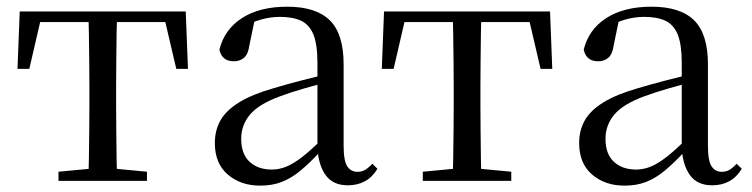

<svg xmlns="http://www.w3.org/2000/svg" viewBox="-20 -551 2290 585"><path d="M33.3 -341.2 40.1 -516H545.9L552.7 -341.2H517.1L476.8 -513.4L519.2 -483.7H66.7L109.2 -513.4L69.3 -341.2ZM158.2 0V-27.8L272.9 -38.6H313.3L427.8 -27.8V0ZM249.2 0Q250.2 -24.4 250.8 -65.3Q251.4 -106.3 251.9 -150.3Q252.4 -194.3 252.4 -228.5V-288.3Q252.4 -321.7 251.9 -365.7Q251.4 -409.7 250.8 -450.7Q250.2 -491.8 249.2 -516H336.8Q335.8 -491.8 335.3 -450.7Q334.8 -409.7 334.3 -365.7Q333.8 -321.7 333.8 -288.3V-228.5Q333.8 -194.3 334.3 -150.3Q334.8 -106.3 335.3 -65.3Q335.8 -24.4 336.8 0Z M772.7 14.6Q713.5 14.6 674.1 -19.1Q634.6 -52.8 634.6 -115.1Q634.6 -153.9 651.8 -184.3Q668.9 -214.6 708.4 -239Q747.9 -263.5 813.9 -282.3Q855.8 -294.9 901.8 -306.7Q947.8 -318.5 987.8 -327.7V-303.3Q947.8 -293.3 906.7 -281.5Q865.6 -269.7 831.6 -257Q768.3 -233.6 741.6 -201.7Q714.9 -169.7 714.9 -128.2Q714.9 -81.6 740.5 -58Q766.2 -34.4 808.1 -34.4Q830.6 -34.4 852.6 -43.3Q874.6 -52.2 902.7 -74.2Q930.7 -96.3 968.8 -134.4L977.5 -87.1H953.9Q922.7 -53.7 895.5 -31.1Q868.2 -8.4 839.1 3.1Q810 14.6 772.7 14.6ZM1039.8 13.6Q995.1 13.6 972.8 -16.6Q950.5 -46.7 947.2 -99.7V-103.3V-359Q947.2 -415 935.1 -445.3Q922.9 -475.6 897.7 -487.6Q872.6 -499.6 833 -499.6Q804.3 -499.6 775.1 -491.4Q745.9 -483.2 712.7 -464.7L756.2 -491.9L739.8 -412.7Q736.2 -386 723.7 -375.2Q711.1 -364.3 692.4 -364.3Q656.2 -364.3 648.5 -399.7Q663.4 -461 717.1 -495.8Q770.8 -530.6 855.2 -530.6Q942.5 -530.6 984.8 -489.2Q1027 -447.8 1027 -354.6V-107.7Q1027 -60.8 1038.1 -44.2Q1049.1 -27.5 1069.4 -27.5Q1082 -27.5 1092 -33.2Q1102 -38.8 1114.4 -52.1L1130.1 -36.7Q1114.2 -10.7 1091.6 1.4Q1069 13.6 1039.8 13.6Z M1143.3 -341.2 1150.1 -516H1655.9L1662.7 -341.2H1627.1L1586.8 -513.4L1629.2 -483.7H1176.7L1219.2 -513.4L1179.3 -341.2ZM1268.2 0V-27.8L1382.9 -38.6H1423.3L1537.8 -27.8V0ZM1359.2 0Q1360.2 -24.4 1360.8 -65.3Q1361.4 -106.3 1361.9 -150.3Q1362.4 -194.3 1362.4 -228.5V-288.3Q1362.4 -321.7 1361.9 -365.7Q1361.4 -409.7 1360.8 -450.7Q1360.2 -491.8 1359.2 -516H1446.8Q1445.8 -491.8 1445.3 -450.7Q1444.8 -409.7 1444.3 -365.7Q1443.8 -321.7 1443.8 -288.3V-228.5Q1443.8 -194.3 1444.3 -150.3Q1444.8 -106.3 1445.3 -65.3Q1445.8 -24.4 1446.8 0Z M1882.7 14.6Q1823.5 14.6 1784.1 -19.1Q1744.6 -52.8 1744.6 -115.1Q1744.6 -153.9 1761.8 -184.3Q1778.9 -214.6 1818.4 -239Q1857.9 -263.5 1923.9 -282.3Q1965.8 -294.9 2011.8 -306.7Q2057.8 -318.5 2097.8 -327.7V-303.3Q2057.8 -293.3 2016.7 -281.5Q1975.6 -269.7 1941.6 -257Q1878.3 -233.6 1851.6 -201.7Q1824.9 -169.7 1824.9 -128.2Q1824.9 -81.6 1850.5 -58Q1876.2 -34.4 1918.1 -34.4Q1940.6 -34.4 1962.6 -43.3Q1984.6 -52.2 2012.7 -74.2Q2040.7 -96.3 2078.8 -134.4L2087.5 -87.1H2063.9Q2032.7 -53.7 2005.5 -31.1Q1978.2 -8.4 1949.1 3.1Q1920 14.6 1882.7 14.6ZM2149.8 13.6Q2105.1 13.6 2082.8 -16.6Q2060.5 -46.7 2057.2 -99.7V-103.3V-359Q2057.2 -415 2045.1 -445.3Q2032.9 -475.6 2007.7 -487.6Q1982.6 -499.6 1943 -499.6Q1914.3 -499.6 1885.1 -491.4Q1855.9 -483.2 1822.7 -464.7L1866.2 -491.9L1849.8 -412.7Q1846.2 -386 1833.7 -375.2Q1821.1 -364.3 1802.4 -364.3Q1766.2 -364.3 1758.5 -399.7Q1773.4 -461 1827.1 -495.8Q1880.8 -530.6 1965.2 -530.6Q2052.5 -530.6 2094.8 -489.2Q2137 -447.8 2137 -354.6V-107.7Q2137 -60.8 2148.1 -44.2Q2159.1 -27.5 2179.4 -27.5Q2192 -27.5 2202 -33.2Q2212 -38.8 2224.4 -52.1L2240.1 -36.7Q2224.2 -10.7 2201.6 1.4Q2179 13.6 2149.8 13.6Z"/></svg>

Font: Noto Serif HK
Style: Regular
Weight: 200
Designer: Ryoko NISHIZUKA 西塚涼子 (kana & ideographs); Frank Grießhammer (Latin, Greek & Cyrillic); Wenlong ZHANG 张文龙 (bopomofo); San
Foundry: Adobe
Version: Version 2.001;hotconv 1.1.0;makeotfexe 2.6.0